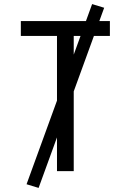

<svg xmlns="http://www.w3.org/2000/svg" viewBox="-20 -838 640 940"><path d="M259 0V-662H82V-735H518V-662H341V0ZM169 82 110 64 431 -818 490 -800Z"/></svg>

Font: Nova Nerd Font
Style: Regular
Weight: 400
Designer: Belleve Invis
Foundry: Belleve Invis
Version: Version 24.1.4; ttfautohint (v1.8.4);Nerd Fonts 3.1.1